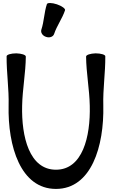

<svg xmlns="http://www.w3.org/2000/svg" viewBox="-20 -1167 745 1249"><path d="M332 -946C350 -1000 385 -1046 403 -1100C407 -1110 383 -1128 350 -1139C317 -1150 288 -1150 285 -1140C267 -1086 267 -1028 249 -974C243 -955 257 -934 280 -927C303 -919 326 -928 332 -946ZM23 -801C22 -694 39 -588 36 -481C30 -215 114 62 344 62C574 62 658 -215 652 -481C649 -588 666 -694 665 -801C665 -811 637 -820 602 -820C568 -819 540 -810 540 -799C541 -692 562 -586 564 -479C569 -277 517 -63 344 -63C171 -63 119 -277 124 -479C126 -586 147 -692 148 -799C148 -810 120 -819 86 -820C51 -820 23 -811 23 -801Z"/></svg>

Font: Nupuram
Style: Bold
Weight: 700
Designer: Santhosh Thottingal (santhosh.thottingal@gmail.com)
Foundry: SMC
Version: Version 1.000